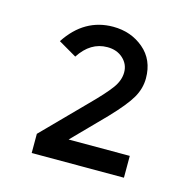

<svg xmlns="http://www.w3.org/2000/svg" viewBox="-71 -788 562 561"><g transform="rotate(15 209.5 -507.0)"><path d="M205 -654Q154 -654 121 -603L66 -635Q119 -716 206 -716Q260 -716 298.5 -683.5Q337 -651 337 -595Q337 -564 320.5 -535.5Q304 -507 260 -461L165 -364H350V-298H71V-356L194 -481Q236 -523 253.5 -547Q271 -571 271 -595.5Q271 -620 252.5 -637Q234 -654 205 -654Z"/></g></svg>

Font: Montserrat Alternates
Style: Regular
Weight: 400
Designer: Julieta Ulanovsky
Foundry: Julieta Ulanovsky
Version: Version 2.001